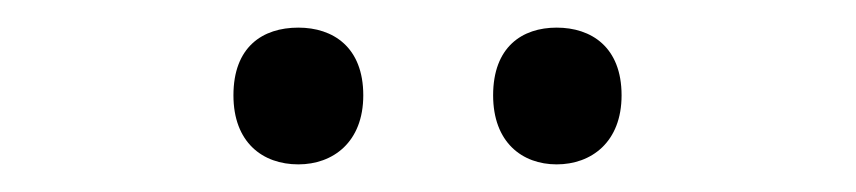

<svg xmlns="http://www.w3.org/2000/svg" viewBox="-20 -750 620 139"><path d="M149 -681C149 -647 170 -631 196 -631C221 -631 243 -647 243 -681C243 -716 221 -730 196 -730C170 -730 149 -716 149 -681ZM337 -681C337 -647 358 -631 383 -631C408 -631 430 -647 430 -681C430 -716 408 -730 383 -730C358 -730 337 -716 337 -681Z"/></svg>

Font: Noto Sans Elbasan
Style: Regular
Weight: 400
Designer: Monotype Design Team
Foundry: Monotype Imaging Inc.
Version: Version 2.004